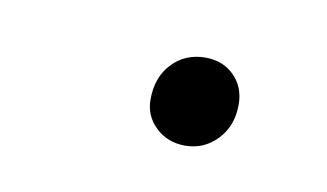

<svg xmlns="http://www.w3.org/2000/svg" viewBox="-28 -434 257 151"><g transform="rotate(10 100.5 -358.5)"><path d="M124 -323Q110 -323 100.5 -332Q91 -341 91 -354Q91 -372 101.5 -383Q112 -394 128 -394Q142 -394 151 -385Q160 -376 160 -362Q160 -345 149.5 -334Q139 -323 124 -323Z"/></g></svg>

Font: Kantumruy Pro ExtraLight
Style: Italic
Weight: 250
Italic angle: -13°
Version: Version 1.002